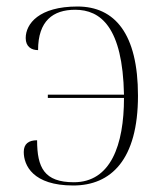

<svg xmlns="http://www.w3.org/2000/svg" viewBox="-20 -563 503 590"><path d="M205 7C321 7 404 -72 404 -269C404 -459 333 -543 218 -543C100 -543 59 -490 59 -446C59 -420 76 -409 97 -409C97 -499 143 -533 211 -533C289 -533 357 -480 361 -272H127V-262H361C361 -117 320 -3 207 -3C116 -3 94 -48 94 -132C68 -132 53 -121 53 -96C53 -55 81 7 205 7Z"/></svg>

Font: Noto Serif Display ExtraLight
Style: Regular
Weight: 200
Designer: Monotype Design Team
Foundry: Monotype Imaging Inc.
Version: Version 2.009